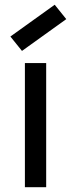

<svg xmlns="http://www.w3.org/2000/svg" viewBox="-20 -782 297 802"><path d="M84 0V-518.6H172.9V0ZM71.8 -569.3 23.4 -629.4 208.5 -762.2 256.8 -702.1Z"/></svg>

Font: Voltaire
Style: Regular
Weight: 400
Designer: Yvonne Schüttler, Eben Sorkin, Emma Marichal
Foundry: Sorkin Type Co.
Version: Version 1.010; ttfautohint (v1.8.4.7-5d5b)